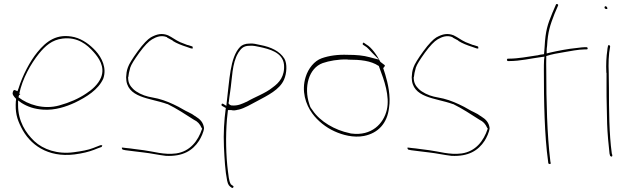

<svg xmlns="http://www.w3.org/2000/svg" viewBox="-20 -740 3112 956"><path d="M44 -281C39 -271 50 -258 60 -248V-239H59C55 -181 64 -149 85 -107C128 -19 218 45 350 29C390 24 422 16 448 6C460 1 473 -4 485 -8C486 -8 488 -10 489 -16V-17C490 -18 487 -16 488 -17H480L444 -3C419 7 385 13 347 18C266 29 195 4 151 -37C108 -78 70 -136 70 -217V-240L88 -227C117 -209 150 -197 195 -194C254 -190 310 -209 353 -229C411 -257 469 -293 494 -348C513 -401 487 -453 456 -487C428 -517 393 -544 351 -555C263 -576 210 -534 166 -480C129 -435 92 -364 72 -299L67 -286L55 -291C50 -293 48 -292 44 -283ZM72 -256 76 -271V-268H80V-273H76C91 -348 134 -423 174 -473C205 -511 239 -542 292 -548C366 -557 414 -518 447 -480C470 -454 505 -408 483 -354C469 -320 438 -293 410 -275C372 -249 326 -229 275 -215C196 -193 118 -220 73 -255ZM494 -347Z M587 -5C586 -4 587 2 591 5L605 8C633 11 664 16 694 19C731 23 770 32 806 36C890 40 939 10 971 -39C981 -55 994 -82 996 -102C992 -131 977 -146 953 -161L952 -162H951C942 -169 932 -175 917 -182C901 -189 886 -199 869 -208C836 -225 802 -240 766 -249L718 -259C692 -265 660 -280 643 -297C629 -311 618 -326 618 -354V-356L619 -357C620 -369 623 -384 628 -401V-402C634 -420 649 -443 674 -478C699 -512 720 -534 737 -544C759 -557 784 -566 811 -555L812 -554V-553L840 -538V-537L841 -536C860 -524 883 -515 911 -506L931 -499H932C935 -499 937 -498 939 -498C941 -506 938 -509 937 -509L915 -516H913C900 -521 889 -525 877 -530C853 -541 838 -554 817 -564C787 -576 762 -571 731 -554C716 -545 693 -522 666 -485C639 -448 622 -420 617 -405C610 -387 609 -371 608 -355C608 -251 728 -253 812 -222H814C859 -200 906 -169 945 -144C964 -135 975 -123 984 -103L987 -99L986 -98C966 -38 926 14 857 24C796 32 744 14 696 8C666 5 634 -1 608 -3L592 -5ZM592 -5ZM605 8ZM607 -354H608ZM806 36ZM817 -564ZM945 -145Z M1085 -213 1105 -202 1104 -200C1096 -141 1092 -75 1095 -9C1098 53 1101 111 1111 160C1116 182 1121 186 1134 195C1140 199 1146 189 1141 186L1131 179L1129 177C1119 159 1118 133 1115 113C1105 35 1103 -62 1110 -146L1115 -192H1131C1141 -189 1152 -190 1166 -194H1168C1198 -201 1232 -222 1259 -236C1313 -265 1372 -293 1394 -343C1408 -374 1411 -423 1396 -448C1373 -485 1330 -506 1276 -516C1256 -520 1241 -525 1222 -523H1221C1201 -523 1185 -516 1176 -507C1124 -454 1123 -338 1109 -232L1107 -213L1091 -223C1084 -227 1080 -218 1085 -213ZM1118 -224V-230H1119C1121 -247 1123 -266 1126 -283C1136 -347 1135 -426 1166 -476V-477L1167 -478C1178 -494 1189 -512 1221 -512C1242 -514 1258 -509 1274 -506C1318 -496 1387 -481 1394 -419C1399 -360 1370 -328 1338 -305C1300 -274 1250 -258 1208 -233H1207C1187 -224 1165 -212 1133 -215C1130 -215 1121 -219 1119 -224ZM1140 186H1141ZM1221 -512ZM1337 -302H1338Z M1502 -357C1480 -287 1502 -220 1535 -175C1561 -139 1603 -105 1646 -86C1685 -68 1740 -53 1792 -63C1863 -77 1908 -126 1917 -203C1926 -260 1912 -324 1898 -370L1888 -401C1893 -406 1899 -413 1895 -416L1874 -432C1858 -464 1830 -504 1805 -518L1792 -527C1790 -529 1790 -528 1787 -525C1783 -517 1790 -516 1797 -511C1809 -505 1822 -488 1834 -476L1867 -443L1821 -455C1789 -464 1754 -467 1712 -467C1662 -469 1619 -463 1582 -450C1545 -437 1515 -399 1502 -357ZM1520 -222C1492 -306 1517 -401 1587 -426C1619 -437 1664 -445 1708 -444L1714 -443C1774 -443 1826 -438 1865 -412H1866L1871 -398C1892 -343 1922 -260 1906 -193C1890 -124 1830 -62 1730 -75C1727 -75 1724 -76 1721 -77C1647 -92 1574 -135 1537 -190C1526 -205 1526 -203 1520 -222ZM1787 -525ZM1797 -511Z M2009 -5C2008 -4 2009 2 2013 5L2027 8C2055 11 2086 16 2116 19C2153 23 2192 32 2228 36C2312 40 2361 10 2393 -39C2403 -55 2416 -82 2418 -102C2414 -131 2399 -146 2375 -161L2374 -162H2373C2364 -169 2354 -175 2339 -182C2323 -189 2308 -199 2291 -208C2258 -225 2224 -240 2188 -249L2140 -259C2114 -265 2082 -280 2065 -297C2051 -311 2040 -326 2040 -354V-356L2041 -357C2042 -369 2045 -384 2050 -401V-402C2056 -420 2071 -443 2096 -478C2121 -512 2142 -534 2159 -544C2181 -557 2206 -566 2233 -555L2234 -554V-553L2262 -538V-537L2263 -536C2282 -524 2305 -515 2333 -506L2353 -499H2354C2357 -499 2359 -498 2361 -498C2363 -506 2360 -509 2359 -509L2337 -516H2335C2322 -521 2311 -525 2299 -530C2275 -541 2260 -554 2239 -564C2209 -576 2184 -571 2153 -554C2138 -545 2115 -522 2088 -485C2061 -448 2044 -420 2039 -405C2032 -387 2031 -371 2030 -355C2030 -251 2150 -253 2234 -222H2236C2281 -200 2328 -169 2367 -144C2386 -135 2397 -123 2406 -103L2409 -99L2408 -98C2388 -38 2348 14 2279 24C2218 32 2166 14 2118 8C2088 5 2056 -1 2030 -3L2014 -5ZM2014 -5ZM2027 8ZM2029 -354H2030ZM2228 36ZM2239 -564ZM2367 -145Z M2504 -442C2504 -439 2507 -436 2509 -436H2517C2570 -436 2623 -449 2676 -456L2691 -458L2689 -442C2688 -425 2688 -408 2688 -388C2688 -237 2691 -64 2709 63L2710 72C2712 79 2724 78 2722 72L2720 62V61C2704 -70 2700 -237 2700 -388C2700 -410 2699 -432 2700 -452V-461C2727 -470 2757 -475 2787 -480C2817 -485 2861 -494 2891 -494H2900C2904 -494 2906 -495 2906 -498C2906 -503 2904 -505 2900 -505H2891C2886 -505 2872 -504 2851 -501C2808 -497 2757 -487 2718 -478L2702 -474V-490C2702 -497 2703 -503 2704 -511C2708 -583 2719 -614 2741 -671L2759 -713C2761 -720 2750 -723 2748 -717L2730 -675C2706 -617 2696 -586 2692 -510C2691 -499 2690 -484 2689 -472V-470H2687C2675 -469 2666 -467 2654 -464H2652C2611 -458 2559 -448 2516 -448H2509C2506 -448 2504 -445 2504 -442ZM2700 -450H2701ZM2704 -511ZM2709 -464ZM2710 72ZM2748 -717V-718Z M2990 -702C2990 -699 2994 -695 2999 -695C3004 -695 3004 -695 3004 -700C3004 -703 2999 -709 2996 -709C2992 -709 2990 -707 2990 -702ZM2999 -378 3000 -377V-302C3000 -275 3000 -246 3001 -216L3003 -123C3004 -83 3011 -6 3015 25L3018 36C3023 41 3029 42 3029 33L3026 23V22C3013 -71 3012 -196 3012 -302C3012 -329 3011 -353 3011 -377C3009 -422 3010 -470 3018 -508C3018 -509 3018 -510 3016 -513C3007 -525 3005 -499 3004 -492V-490C2999 -458 2997 -419 2999 -378ZM3010 -376H3011ZM3016 -513Z"/></svg>

Font: Stray Cat
Style: Hl
Weight: 100
Version: Version 1.0